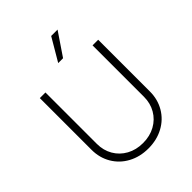

<svg xmlns="http://www.w3.org/2000/svg" viewBox="-260 -1076 1227 1227"><g transform="rotate(-45 353.5 -463.0)"><path d="M617.2 -707V-239.3Q617.2 -168 583.5 -110.6Q549.8 -53.2 489.7 -20.8Q429.7 11.7 353.5 11.7Q277.3 11.7 217.3 -20.8Q157.2 -53.2 123.5 -110.6Q89.8 -168 89.8 -239.3V-707H140.6V-242.2Q140.6 -183.6 167.7 -137Q194.8 -90.3 243.2 -63.7Q291.5 -37.1 353.5 -37.1Q415.5 -37.1 463.9 -63.7Q512.2 -90.3 539.3 -137Q566.4 -183.6 566.4 -242.2V-707ZM421.9 -936.5H479.5L375 -782.2H331.1Z"/></g></svg>

Font: Pretendard GOV ExtraLight
Style: Regular
Weight: 200
Designer: Base glyphs from Inter by Rasmus Andersson; Hangeul glyphs from Noto Sans CJK(Source Han Sans) by Jang Soo-young and Kan
Foundry: Kil Hyung-jin
Version: Version 1.309